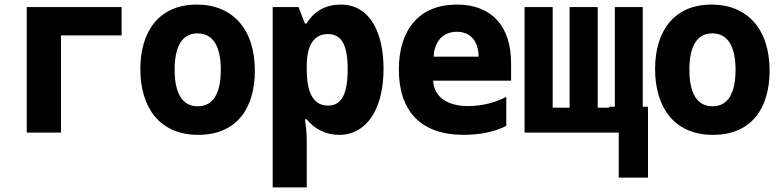

<svg xmlns="http://www.w3.org/2000/svg" viewBox="-20 -580 3418 840"><path d="M97 0H247V-425H512V-549H97Z M847 10C1018 10 1095 -109 1095 -271C1095 -453 997 -560 841 -560C677 -560 594 -444 594 -278C594 -110 678 10 847 10ZM845 -115C776 -115 744 -175 744 -275C744 -372 774 -434 844 -434C914 -434 946 -374 946 -275C946 -175 915 -115 845 -115Z M1173 240H1322V31C1322 3 1318 -33 1314 -58H1322C1359 -12 1410 10 1464 10C1583 10 1658 -101 1658 -279C1658 -429 1604 -560 1470 -560C1408 -560 1355 -533 1321 -477H1314L1286 -549H1173ZM1415 -118C1356 -118 1322 -166 1322 -276V-292C1322 -385 1356 -431 1414 -431C1476 -431 1501 -381 1501 -278C1501 -171 1476 -118 1415 -118Z M2008 10C2079 10 2143 -3 2195 -29V-156C2146 -131 2090 -116 2027 -116C1941 -116 1879 -153 1875 -227H2216V-303C2216 -468 2129 -560 1979 -560C1813 -560 1725 -449 1725 -276C1725 -92 1823 10 2008 10ZM1877 -332C1881 -401 1919 -441 1979 -441C2037 -441 2073 -402 2074 -332Z M2275 0H2687V197H2815V-113H2792V-549H2670V-113H2645V-109H2595V-549H2472V-109H2398V-549H2275Z M3099 10C3270 10 3347 -109 3347 -271C3347 -453 3249 -560 3093 -560C2929 -560 2846 -444 2846 -278C2846 -110 2930 10 3099 10ZM3097 -115C3028 -115 2996 -175 2996 -275C2996 -372 3026 -434 3096 -434C3166 -434 3198 -374 3198 -275C3198 -175 3167 -115 3097 -115Z"/></svg>

Font: Noto Sans Mono SemiCondensed ExtraBold
Style: Regular
Weight: 800
Width: 4
Designer: Monotype Design Team
Foundry: Monotype Imaging Inc.
Version: Version 2.014